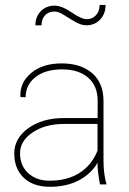

<svg xmlns="http://www.w3.org/2000/svg" viewBox="-20 -736 515 768"><path d="M234.9 -263.7H370.6V-333Q370.6 -392.6 332.5 -425.5Q294.4 -458.5 227.8 -458.5Q161.1 -458.5 121.8 -427.5Q82.5 -396.5 82.5 -347.2L62.5 -347.7L61.5 -350.1Q59.1 -406.2 105 -444.3Q150.9 -482.4 227.1 -482.4Q303.2 -482.4 348.6 -443.4Q394 -404.3 394 -332V-93.8Q394 -39.6 406.2 1.5H379.9Q370.1 -51.3 370.1 -79.6L370.6 -85.9Q345.2 -41 295.9 -14.9Q246.6 11.2 179.7 11.2Q112.8 11.2 75 -24.9Q37.1 -61 37.1 -122.1Q37.1 -183.1 93.5 -223.4Q149.9 -263.7 234.9 -263.7ZM178.7 -13.2Q249 -13.2 297.9 -44.2Q346.7 -75.2 370.1 -133.3V-240.2H235.8Q161.1 -240.2 110.6 -206.3Q60.1 -172.4 60.1 -123Q60.1 -73.7 92.8 -43.5Q125.5 -13.2 178.7 -13.2ZM378.4 -716.3H402.3Q402.3 -680.7 380.4 -657.7Q358.4 -634.8 325.2 -634.8Q305.2 -634.8 281.2 -648.4Q257.3 -662.1 235.6 -676Q213.9 -689.9 198.7 -689.9Q174.3 -689.9 160.2 -674.8Q146 -659.7 146 -634.8H121.6Q121.6 -669.4 143.3 -691.4Q165 -713.4 198.7 -713.4Q227.1 -713.4 266.6 -686.3Q306.2 -659.2 327.4 -659.2Q348.6 -659.2 363.5 -674.8Q378.4 -690.4 378.4 -716.3Z"/></svg>

Font: Yantramanav Thin
Style: Regular
Weight: 250
Version: Version 1.001;PS 1.0;hotconv 1.0.72;makeotf.lib2.5.5900; ttf